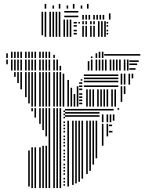

<svg xmlns="http://www.w3.org/2000/svg" viewBox="-20 -960 741 980"><path d="M132 -8H124V-192H132ZM148 0H140V-208H148ZM148 -392H140V-408H148ZM164 0H156V-208H164ZM164 -360H156V-408H164ZM188 0H180V-208H188ZM188 -328H180V-408H188ZM204 0H196V-216H204ZM204 -296H196V-408H204ZM220 0H212V-216H220ZM220 -264H212V-408H220ZM236 0H228V-408H236ZM260 0H252V-408H260ZM276 0H268V-408H276ZM292 0H284V-408H292ZM312 -12H304V-20H312ZM312 -28H304V-36H312ZM312 -44H304V-52H312ZM312 -68H304V-76H312ZM312 -84H304V-92H312ZM312 -100H304V-108H312ZM312 -116H304V-124H312ZM312 -140H304V-148H312ZM312 -156H304V-164H312ZM312 -172H304V-180H312ZM312 -188H304V-196H312ZM312 -212H304V-220H312ZM312 -228H304V-236H312ZM312 -244H304V-252H312ZM312 -260H304V-268H312ZM312 -284H304V-292H312ZM312 -300H304V-308H312ZM312 -316H304V-324H312ZM312 -332H304V-340H312ZM312 -356H304V-364H312ZM312 -372H304V-380H312ZM312 -388H304V-396H312ZM332 -8H324V-344H332ZM356 -16H348V-344H356ZM372 -24H364V-344H372ZM388 -32H380V-344H388ZM404 -48H396V-344H404ZM428 -72H420V-344H428ZM444 -88H436V-344H444ZM460 -120H452V-344H460ZM476 -152H468V-344H476ZM488 -364H312V-372H488ZM488 -380H312V-388H488ZM488 -396H312V-404H488ZM508 -216H500V-328H508ZM532 -264H524V-328H532ZM554 -284H536V-292H554ZM552 -316H536V-324H552ZM508 -336H500V-376H508ZM532 -336H524V-376H532ZM548 -336H540V-376H548ZM564 -344H556V-376H564ZM560 -396H488V-404H560ZM588 -400H580V-408H588ZM60 -568H52V-592H60ZM76 -536H68V-592H76ZM92 -504H84V-592H92ZM116 -464H108V-592H116ZM132 -432H124V-592H132ZM148 -416H140V-592H148ZM164 -416H156V-592H164ZM188 -416H180V-592H188ZM204 -416H196V-592H204ZM220 -416H212V-592H220ZM236 -416H228V-592H236ZM260 -416H252V-592H260ZM276 -416H268V-592H276ZM292 -416H284V-592H292ZM308 -416H300V-584H308ZM332 -416H324V-552H332ZM348 -416H340V-512H348ZM364 -416H356V-480H364ZM380 -416H372V-520H380ZM400 -428H384V-436H400ZM400 -444H384V-452H400ZM400 -460H384V-468H400ZM400 -476H384V-484H400ZM400 -500H384V-508H400ZM400 -516H384V-524H400ZM400 -532H384V-540H400ZM400 -548H392V-556H400ZM428 -416H420V-504H428ZM444 -416H436V-504H444ZM460 -416H452V-504H460ZM484 -416H476V-504H484ZM500 -416H492V-504H500ZM516 -416H508V-504H516ZM532 -416H524V-504H532ZM556 -416H548V-504H556ZM572 -416H564V-504H572ZM584 -516H408V-524H584ZM584 -540H408V-548H584ZM584 -556H408V-564H584ZM584 -572H408V-580H584ZM604 -440H596V-520H604ZM620 -480H612V-520H620ZM604 -528H596V-584H604ZM620 -528H612V-584H620ZM644 -528H636V-584H644ZM660 -560H652V-584H660ZM20 -632H12V-656H20ZM44 -600H36V-656H44ZM60 -600H52V-656H60ZM76 -600H68V-656H76ZM92 -600H84V-656H92ZM116 -600H108V-656H116ZM132 -600H124V-656H132ZM148 -600H140V-656H148ZM164 -600H156V-656H164ZM188 -600H180V-656H188ZM204 -600H196V-656H204ZM220 -600H212V-656H220ZM236 -600H228V-656H236ZM260 -600H252V-656H260ZM276 -600H268V-656H276ZM292 -600H284V-624H292ZM436 -600H428V-648H436ZM452 -600H444V-656H452ZM476 -600H468V-656H476ZM492 -600H484V-656H492ZM508 -600H500V-656H508ZM524 -600H516V-656H524ZM548 -600H540V-656H548ZM564 -600H556V-656H564ZM580 -600H572V-656H580ZM596 -600H588V-656H596ZM620 -600H612V-656H620ZM636 -600H628V-656H636ZM672 -604H640V-612H672ZM680 -628H640V-636H680ZM688 -644H640V-652H688ZM20 -664H12V-688H20ZM44 -664H36V-696H44ZM60 -664H52V-696H60ZM76 -664H68V-696H76ZM92 -664H84V-696H92ZM116 -664H108V-696H116ZM132 -664H124V-696H132ZM148 -664H140V-696H148ZM164 -664H156V-696H164ZM188 -664H180V-696H188ZM204 -664H196V-696H204ZM220 -664H212V-696H220ZM236 -664H228V-696H236ZM260 -664H252V-680H260ZM452 -664H444V-672H452ZM476 -664H468V-688H476ZM492 -664H484V-696H492ZM508 -664H500V-696H508ZM696 -676H512V-684H696ZM200 -780H192V-860H200ZM216 -772H208V-860H216ZM240 -772H232V-860H240ZM256 -772H248V-860H256ZM272 -772H264V-860H272ZM288 -772H280V-860H288ZM312 -772H304V-860H312ZM328 -772H320V-860H328ZM344 -772H336V-860H344ZM372 -784H356V-792H372ZM372 -800H356V-808H372ZM372 -824H356V-832H372ZM372 -840H356V-848H372ZM388 -840H380V-848H388ZM408 -772H400V-828H408ZM424 -772H416V-828H424ZM448 -772H440V-828H448ZM464 -772H456V-828H464ZM408 -836H400V-852H408ZM424 -836H416V-852H424ZM448 -836H440V-852H448ZM464 -836H456V-852H464ZM488 -772H480V-852H488ZM504 -772H496V-852H504ZM520 -772H512V-852H520ZM532 -784H524V-792H532ZM532 -800H524V-808H532ZM532 -824H524V-832H532ZM532 -840H524V-848H532ZM200 -860H192V-900H200ZM216 -860H208V-900H216ZM240 -860H232V-900H240ZM256 -860H248V-900H256ZM272 -860H264V-900H272ZM288 -860H280V-900H288ZM380 -872H308V-880H380ZM380 -896H308V-904H380ZM408 -860H400V-884H408ZM424 -860H416V-884H424ZM440 -860H432V-884H440ZM464 -860H456V-884H464ZM480 -860H472V-884H480ZM496 -860H488V-884H496ZM512 -860H504V-884H512ZM544 -860H536V-892H544ZM216 -916H208V-940H216ZM256 -916H248V-932H256ZM288 -916H280V-940H288ZM328 -916H320V-932H328ZM360 -916H352V-940H360ZM400 -916H392V-932H400ZM432 -916H424V-940H432Z"/></svg>

Font: Rubik Lines
Style: Regular
Weight: 400
Designer: Hubert and Fischer, NaN
Foundry: Hubert and Fischer, NaN
Version: Version 2.201